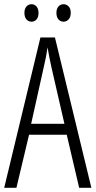

<svg xmlns="http://www.w3.org/2000/svg" viewBox="-20 -892 454 912"><path d="M356 0 297 -252H118L58 0H0L172 -714H241L414 0ZM224 -574Q218 -600 214 -622Q210 -644 206 -667Q200 -624 188 -574L128 -304H286ZM96 -831Q96 -850 105.5 -861Q115 -872 130 -872Q144 -872 153.5 -861Q163 -850 163 -831Q163 -810 153.5 -799.5Q144 -789 130 -789Q115 -789 105.5 -800Q96 -811 96 -831ZM248 -831Q248 -850 257.5 -861Q267 -872 282 -872Q296 -872 306 -861.5Q316 -851 316 -831Q316 -811 306 -800Q296 -789 282 -789Q267 -789 257.5 -800Q248 -811 248 -831Z"/></svg>

Font: Noto Sans ExtraCondensed Light
Style: Regular
Weight: 300
Width: 2
Designer: Monotype Design Team
Foundry: Monotype Imaging Inc.
Version: Version 2.013; ttfautohint (v1.8.4.7-5d5b)